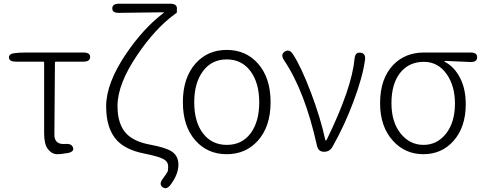

<svg xmlns="http://www.w3.org/2000/svg" viewBox="-20 -815 2596 1031"><path d="M328 9Q308 13 288 13Q259 13 238 -13.5Q217 -40 217 -98V-479Q217 -484 212 -484H65Q29 -484 28 -506Q28 -528 63 -530L84 -532Q103 -533 122 -533H428Q464 -533 464 -509Q464 -484 428 -484H280Q275 -484 275 -479L272 -92Q272 -37 331 -42Q364 -45 372 -23Q380 0 343 7Z M896 177Q874 206 853 190Q832 174 854 145L862 134Q872 121 880 106Q883 101 883 79Q883 53 857.5 39Q832 25 752 9Q657 -10 609 -60Q550 -123 550 -244Q550 -369 659 -529Q752 -665 859 -746Q863 -749 858 -749L619 -746Q583 -745 583 -770Q583 -795 619 -795H894Q930 -795 930 -770Q930 -745 928 -745Q926 -745 916 -737Q813 -661 718 -521Q611 -364 611 -246Q611 -145 661 -95Q702 -54 785 -38.5Q868 -23 900 -3Q938 21 938 69Q938 121 896 177Z M1030 -60Q962 -136 962 -266.5Q962 -397 1030 -474Q1095 -547 1197.5 -547Q1300 -547 1365 -474Q1433 -397 1433 -266.5Q1433 -136 1365 -60Q1300 13 1197.5 13Q1095 13 1030 -60ZM1070 -99Q1117 -37 1198 -37Q1279 -37 1325.5 -99Q1372 -161 1372 -265.5Q1372 -370 1325 -433Q1278 -496 1197.5 -496Q1117 -496 1070 -433Q1023 -370 1023 -265.5Q1023 -161 1070 -99Z M1720 0Q1689 0 1682 -33Q1617 -326 1505 -492Q1485 -522 1509 -538Q1533 -554 1553 -524Q1597 -457 1650 -317Q1700 -185 1726 -67Q1727 -60 1729.5 -60Q1732 -60 1736 -68Q1869 -341 1884 -500Q1887 -536 1916 -532Q1945 -529 1940 -493Q1927 -399 1877 -267Q1831 -143 1765 -26Q1750 0 1720 0Z M2091 -58Q2021 -134 2021 -261Q2021 -394 2093 -468Q2157 -533 2257 -533H2507Q2543 -533 2542 -507Q2542 -481 2506 -482L2371 -488Q2366 -488 2366 -486Q2366 -484 2374 -480Q2421 -454 2451 -395.5Q2481 -337 2481 -256Q2481 -131 2414 -57Q2351 13 2253.5 13Q2156 13 2091 -58ZM2423 -259Q2423 -352 2380 -415Q2333 -483 2256 -483Q2179 -483 2132 -428Q2082 -368 2082 -261Q2082 -160 2131 -98.5Q2180 -37 2254 -37Q2328 -37 2375.5 -98Q2423 -159 2423 -259Z"/></svg>

Font: Resource Han Rounded CN Light
Style: Regular
Weight: 300
Designer: Cyano Hao (round all glyphs); Ryoko NISHIZUKA 西塚涼子 (kana, bopomofo & ideographs); Paul D. Hunt (Latin, Greek & Cyrillic)
Foundry: Cyano Hao
Version: 0.990